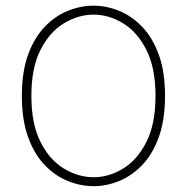

<svg xmlns="http://www.w3.org/2000/svg" viewBox="-20 -645 659 676"><path d="M309.5 10.5Q264 10.5 219.2 -7.5Q174.5 -25.5 137.8 -63.5Q101 -101.5 79 -162Q57 -222.5 57 -307.5Q57 -392.5 79 -452.8Q101 -513 137.8 -551Q174.5 -589 219.2 -607Q264 -625 309.5 -625Q354.5 -625 399 -607Q443.5 -589 480.2 -551Q517 -513 539 -452.8Q561 -392.5 561 -307.5Q561 -222.5 539 -162Q517 -101.5 480.2 -63.5Q443.5 -25.5 399 -7.5Q354.5 10.5 309.5 10.5ZM309.5 -21Q363 -21 413 -51.2Q463 -81.5 495.2 -144.8Q527.5 -208 527.5 -307.5Q527.5 -406.5 495.2 -469.8Q463 -533 413 -563.2Q363 -593.5 309.5 -593.5Q256 -593.5 205.5 -563.2Q155 -533 122.8 -469.8Q90.5 -406.5 90.5 -307.5Q90.5 -208 122.8 -144.8Q155 -81.5 205.5 -51.2Q256 -21 309.5 -21Z"/></svg>

Font: Sono ExtraLight
Style: Regular
Weight: 200
Designer: Tyler Finck
Foundry: Tyler Finck
Version: Version 2.112